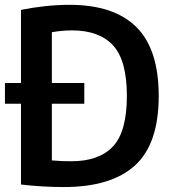

<svg xmlns="http://www.w3.org/2000/svg" viewBox="-20 -768 719 796"><path d="M244.5 7.5Q203 7.5 158.2 5Q113.5 2.5 67 -3V-338H0.5V-424H67V-727Q113 -736.5 165 -742.2Q217 -748 268.5 -748Q452 -748 545 -656.2Q638 -564.5 638 -370Q638 -171.5 539.5 -82Q441 7.5 244.5 7.5ZM276 -99.5Q390 -99.5 448 -160.5Q506 -221.5 506 -370.5Q506 -517.5 448.8 -579.8Q391.5 -642 278.5 -642Q238.5 -642 195 -634.5V-424H329.5V-338H195V-103Q216.5 -101 236 -100.2Q255.5 -99.5 276 -99.5Z"/></svg>

Font: Encode Sans SemiCondensed SemiCondensed SemiBold
Style: Regular
Weight: 600
Width: 4
Designer: Multiple Designers
Foundry: Impallari Type
Version: Version 3.000; ttfautohint (v1.8.3) -l 8 -r 50 -G 200 -x 14 